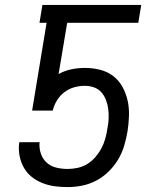

<svg xmlns="http://www.w3.org/2000/svg" viewBox="-20 -755 640 783"><path d="M256 8Q229 8 203 4.5Q177 1 153 -8.5Q129 -18 109.5 -33.5Q90 -49 77.5 -71Q65 -93 60 -118.5Q55 -144 58 -171L59 -175H142L141 -169Q140 -146 148 -125Q156 -104 172.5 -90Q189 -76 211 -71Q233 -66 256 -66Q276 -66 297 -70.5Q318 -75 336.5 -86.5Q355 -98 369.5 -115Q384 -132 394 -151Q404 -170 409.5 -190Q415 -210 418 -231Q422 -250 423 -270Q424 -290 421.5 -309.5Q419 -329 412.5 -346.5Q406 -364 394 -378Q382 -392 364 -398.5Q346 -405 326 -405Q304 -405 282.5 -399Q261 -393 242.5 -379Q224 -365 212 -345Q200 -325 195 -304H111L170 -662H141L153 -735H556L544 -662H254L219 -453Q244 -467 271.5 -472.5Q299 -478 326 -478Q358 -478 388 -470.5Q418 -463 441.5 -445Q465 -427 479.5 -400.5Q494 -374 500.5 -344.5Q507 -315 506 -282.5Q505 -250 500 -219Q495 -190 486.5 -161Q478 -132 462 -105Q446 -78 423 -55.5Q400 -33 372.5 -18.5Q345 -4 315 2Q285 8 256 8Z"/></svg>

Font: Zed Sans Extended
Style: Italic
Weight: 400
Width: 7
Italic angle: -9°
Designer: Belleve Invis
Foundry: Belleve Invis
Version: Version 1.0.0; ttfautohint (v1.8.4)